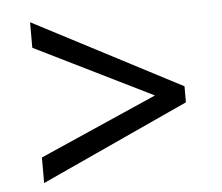

<svg xmlns="http://www.w3.org/2000/svg" viewBox="-42 -615 676 584"><g transform="rotate(-5 296.0 -322.5)"><path d="M70 -155 429 -313 70 -490V-568L521 -333V-284L70 -77Z"/></g></svg>

Font: ltamil85
Style: Book
Weight: 400
Designer: Jelle Bosma - Monotype Design Team
Foundry: Monotype Imaging Inc.
Version: Version 2.003